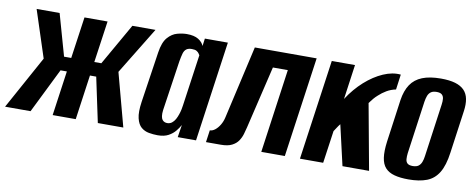

<svg xmlns="http://www.w3.org/2000/svg" viewBox="-69 -715 2315 934"><g transform="rotate(10 1089.0 -247.5)"><path d="M-18.2 0 126.2 -262.7 50.4 -495H164L222.2 -289.4H257.6L286.9 -494.7H400.9L371.6 -289.4H406.3L523.4 -495H637.6L495.5 -262.7L565.9 0H440L393.1 -221H362.1L330.9 0H216.9L248.1 -221H216.8L107.7 0Z M736.5 8Q715.2 8 693.4 4.1Q671.6 0.3 655.1 -13.6Q638.6 -27.5 631.5 -57.2Q624.3 -86.8 632 -138.7L669.5 -388.8Q677.1 -440.3 698 -464.1Q718.9 -487.9 744.6 -494.7Q770.3 -501.6 791.5 -501.6Q828.3 -501.6 848.9 -488.7Q869.5 -475.8 876.5 -457.7L881.5 -495H995.1L925.1 0H834.7L844.3 -61.6Q836.3 -46.8 823.3 -30.8Q810.4 -14.8 789.5 -3.4Q768.6 8 736.5 8ZM772 -58.4Q785.4 -58.4 795.1 -65.9Q804.8 -73.4 811.5 -85.4Q818.1 -97.5 822.6 -111Q827.2 -124.6 829.6 -136.5Q832 -148.5 833 -156.5L869.1 -410.4Q867.1 -413.3 863.5 -418.9Q860 -424.5 852 -429.3Q844.1 -434.1 828.6 -434.1Q810.5 -434.1 800.9 -426.6Q791.3 -419.1 787 -404Q782.8 -388.9 778.5 -364.7L741.9 -117.6Q739.6 -99.3 741.4 -87.5Q743.1 -75.6 747.9 -69.5Q752.7 -63.4 759.1 -60.9Q765.4 -58.4 772 -58.4Z M974.2 0 982.6 -59.6Q995.3 -59.6 1008.2 -69.7Q1021 -79.7 1031.4 -96.9Q1041.8 -114.1 1046.5 -135.6L1128.3 -494.7H1433.7L1363.7 0H1247.4L1305.5 -414H1231.8L1158.5 -105.5Q1154.8 -90 1149.4 -71.6Q1144.1 -53.2 1133.2 -37Q1122.3 -20.7 1102 -10.4Q1081.7 0 1047.3 0Z M1438.4 0 1508.4 -495H1623.1L1599 -323.4Q1632.9 -375.8 1675.8 -414.2Q1718.8 -452.5 1764.2 -472.3Q1809.5 -492.1 1850.5 -487.9L1840.3 -412.7Q1815.7 -407.8 1795 -395.6Q1774.4 -383.4 1757.9 -367.9Q1747 -358.4 1737.9 -347.6Q1728.7 -336.8 1720.2 -324.7L1779.8 0H1648.5L1602.7 -199.1Q1594.9 -189.7 1587.9 -178.5Q1580.9 -167.3 1576 -160.4L1553.1 0Z M1975 7.7Q1934 7.7 1905.6 -0.1Q1877.1 -7.8 1860.6 -25.8Q1844.1 -43.8 1839.5 -75.5Q1834.9 -107.1 1841.3 -155.7L1870.5 -365.9Q1877.6 -412.9 1897.8 -443.2Q1918 -473.5 1954.7 -488.3Q1991.4 -503 2047 -503Q2089 -503 2117.5 -494.6Q2145.9 -486.1 2162.3 -469.2Q2178.6 -452.2 2183.5 -426.5Q2188.5 -400.8 2183.5 -365.9L2154.2 -156.4Q2145.5 -91.6 2123.7 -56Q2102 -20.4 2065.5 -6.4Q2029 7.7 1975 7.7ZM1984.5 -60Q2002.5 -60 2012.6 -67.3Q2022.6 -74.6 2027.9 -88Q2033.1 -101.3 2035.1 -117.7L2071.5 -377.9Q2074.1 -395 2072.8 -407.9Q2071.5 -420.7 2063.3 -428Q2055.2 -435.3 2037.2 -435.3Q2019.1 -435.3 2009.1 -428Q1999 -420.7 1994.1 -407.9Q1989.2 -395 1986.6 -377.9L1950.2 -117.7Q1948.2 -101.3 1949.2 -88Q1950.2 -74.6 1958.3 -67.3Q1966.5 -60 1984.5 -60Z"/></g></svg>

Font: Alumni Sans SC Thin
Style: Italic
Weight: 100
Italic angle: -8°
Designer: Robert E. Leuschke
Foundry: Robert E. Leuschke
Version: Version 1.016